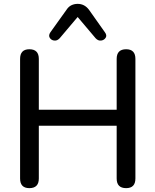

<svg xmlns="http://www.w3.org/2000/svg" viewBox="-20 -967 805 994"><path d="M132 7Q84 7 84 -43V-662Q84 -712 132 -712Q181 -712 181 -662V-399H584V-662Q584 -712 633 -712Q681 -712 681 -662V-43Q681 7 633 7Q584 7 584 -43V-316H181V-43Q181 7 132 7ZM289 -769Q276 -755 260.5 -757Q245 -759 237.5 -771.5Q230 -784 241 -800L324 -916Q335 -933 350 -940Q365 -947 382 -947Q418 -947 441 -916L523 -800Q535 -784 527 -771.5Q519 -759 503.5 -757Q488 -755 475 -769L382 -879Z"/></svg>

Font: Chiron GoRound TC
Style: Regular
Weight: 400
Designer: Ryoko NISHIZUKA 西塚涼子 (kana, bopomofo & ideographs); Paul D. Hunt (Latin, Greek & Cyrillic); Sandoll Communications 산돌커뮤니
Foundry: Adobe
Version: Version 1.000;hotconv 1.1.1;makeotfexe 2.6.0